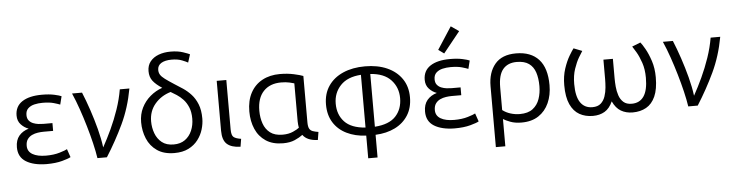

<svg xmlns="http://www.w3.org/2000/svg" viewBox="-53 -1046 5703 1494"><g transform="rotate(-5 2798.5 -298.5)"><path d="M272 12Q172 11 113 -25.5Q54 -62 54 -138Q54 -194 82 -227.5Q110 -261 158 -275Q124 -287 98.5 -314.5Q73 -342 73 -384Q73 -456 128.5 -492.5Q184 -529 283 -529Q340 -529 380.5 -520Q421 -511 435 -504L419 -440Q405 -446 370.5 -456Q336 -466 282 -466Q249 -466 219 -459Q189 -452 169.5 -433.5Q150 -415 150 -382Q150 -355 163 -339Q176 -323 196 -315Q216 -307 237.5 -304.5Q259 -302 276 -302H346V-241H271Q250 -241 226 -237.5Q202 -234 180.5 -224Q159 -214 145 -194.5Q131 -175 131 -143Q131 -99 169.5 -76.5Q208 -54 275 -54Q336 -54 382 -68Q428 -82 441 -90L463 -26Q447 -16 396 -2Q345 12 272 12Z M671 0Q663 -53 647.5 -118Q632 -183 611.5 -253Q591 -323 567.5 -391Q544 -459 518 -518H596Q623 -453 648.5 -377Q674 -301 694 -224.5Q714 -148 723 -79Q758 -142 791.5 -214Q825 -286 851.5 -363.5Q878 -441 891 -518H966Q939 -369 880 -244.5Q821 -120 745 0Z M1272 13Q1190 13 1137 -23.5Q1084 -60 1059 -120Q1034 -180 1034 -248Q1034 -310 1059 -360.5Q1084 -411 1126.5 -447Q1169 -483 1221 -501Q1172 -533 1149 -563.5Q1126 -594 1126 -639Q1126 -684 1150.5 -714.5Q1175 -745 1216.5 -760.5Q1258 -776 1309 -776Q1366 -776 1407 -762Q1448 -748 1459 -742L1439 -679Q1426 -687 1393 -700Q1360 -713 1313 -713Q1261 -713 1231.5 -695Q1202 -677 1202 -642Q1202 -621 1212 -604.5Q1222 -588 1247.5 -569Q1273 -550 1318 -521Q1349 -502 1382.5 -479.5Q1416 -457 1445 -425.5Q1474 -394 1492.5 -348Q1511 -302 1511 -236Q1511 -195 1498 -151.5Q1485 -108 1456.5 -70.5Q1428 -33 1382.5 -10Q1337 13 1272 13ZM1272 -54Q1325 -54 1360.5 -79.5Q1396 -105 1414.5 -148Q1433 -191 1433 -242Q1433 -294 1417.5 -331Q1402 -368 1378.5 -393Q1355 -418 1329.5 -434.5Q1304 -451 1283 -463Q1208 -441 1160 -384.5Q1112 -328 1112 -248Q1112 -199 1128.5 -154.5Q1145 -110 1180 -82Q1215 -54 1272 -54Z M1788 9Q1717 7 1682.5 -24Q1648 -55 1648 -128V-518H1723V-132Q1723 -85 1740.5 -71.5Q1758 -58 1798 -52Z M2121 11Q2040 11 1986.5 -24.5Q1933 -60 1906.5 -121Q1880 -182 1880 -258Q1880 -343 1912.5 -403.5Q1945 -464 2004 -496Q2063 -528 2142 -528Q2201 -528 2251 -517Q2301 -506 2323 -497V-135Q2323 -102 2331.5 -86Q2340 -70 2358 -63.5Q2376 -57 2402 -53L2392 9Q2308 6 2275 -41Q2250 -22 2212.5 -5.5Q2175 11 2121 11ZM2123 -56Q2170 -56 2204.5 -71.5Q2239 -87 2253 -99Q2251 -110 2249.5 -122.5Q2248 -135 2248 -149V-446Q2241 -449 2211.5 -455.5Q2182 -462 2146 -462Q2058 -462 2008 -409Q1958 -356 1958 -257Q1958 -203 1974 -157Q1990 -111 2026 -83.5Q2062 -56 2123 -56Z M2770 185V8Q2684 4 2618 -28.5Q2552 -61 2515.5 -119.5Q2479 -178 2479 -260Q2479 -344 2520 -404.5Q2561 -465 2635 -497.5Q2709 -530 2807 -530Q2905 -530 2978.5 -497.5Q3052 -465 3093.5 -404.5Q3135 -344 3135 -260Q3135 -178 3098 -119.5Q3061 -61 2995.5 -28.5Q2930 4 2843 8V185ZM2770 -55V-467Q2664 -460 2609.5 -402Q2555 -344 2555 -260Q2555 -174 2607 -118.5Q2659 -63 2770 -55ZM2843 -55Q2955 -63 3006.5 -118.5Q3058 -174 3058 -260Q3058 -344 3004 -402Q2950 -460 2843 -467Z M3460 12Q3360 11 3301 -25.5Q3242 -62 3242 -138Q3242 -194 3270 -227.5Q3298 -261 3346 -275Q3312 -287 3286.5 -314.5Q3261 -342 3261 -384Q3261 -456 3316.5 -492.5Q3372 -529 3471 -529Q3528 -529 3568.5 -520Q3609 -511 3623 -504L3607 -440Q3593 -446 3558.5 -456Q3524 -466 3470 -466Q3437 -466 3407 -459Q3377 -452 3357.5 -433.5Q3338 -415 3338 -382Q3338 -355 3351 -339Q3364 -323 3384 -315Q3404 -307 3425.5 -304.5Q3447 -302 3464 -302H3534V-241H3459Q3438 -241 3414 -237.5Q3390 -234 3368.5 -224Q3347 -214 3333 -194.5Q3319 -175 3319 -143Q3319 -99 3357.5 -76.5Q3396 -54 3463 -54Q3524 -54 3570 -68Q3616 -82 3629 -90L3651 -26Q3635 -16 3584 -2Q3533 12 3460 12ZM3430 -576 3386 -608 3499 -782 3561 -739Z M3767 185V-290Q3767 -398 3821.5 -463Q3876 -528 3986 -528Q4102 -528 4163.5 -460.5Q4225 -393 4225 -259Q4225 -182 4197.5 -120.5Q4170 -59 4116.5 -23.5Q4063 12 3983 12Q3933 12 3896 -2Q3859 -16 3841 -28V185ZM3976 -55Q4040 -55 4077 -83.5Q4114 -112 4130 -158.5Q4146 -205 4146 -258Q4146 -320 4131 -365.5Q4116 -411 4081 -436Q4046 -461 3986 -461Q3916 -461 3878.5 -416.5Q3841 -372 3841 -276V-98Q3868 -77 3903.5 -66Q3939 -55 3976 -55Z M4541 9Q4482 9 4436.5 -16.5Q4391 -42 4365 -98.5Q4339 -155 4339 -248Q4339 -319 4358 -376.5Q4377 -434 4400.5 -473.5Q4424 -513 4436 -528L4502 -502Q4493 -489 4472.5 -454.5Q4452 -420 4434.5 -368.5Q4417 -317 4417 -251Q4417 -153 4449.5 -106Q4482 -59 4543 -59Q4585 -59 4608.5 -80Q4632 -101 4643 -134Q4654 -167 4657 -202.5Q4660 -238 4660 -268V-420H4734V-268Q4734 -238 4737 -202.5Q4740 -167 4751 -134Q4762 -101 4785.5 -80Q4809 -59 4850 -59Q4912 -59 4944.5 -106Q4977 -153 4977 -251Q4977 -317 4959.5 -368.5Q4942 -420 4921.5 -454.5Q4901 -489 4892 -502L4958 -528Q4971 -513 4993.5 -473.5Q5016 -434 5035 -376.5Q5054 -319 5054 -248Q5054 -155 5028.5 -98.5Q5003 -42 4957.5 -16.5Q4912 9 4852 9Q4800 9 4760.5 -14Q4721 -37 4696 -91Q4672 -37 4633 -14Q4594 9 4541 9Z M5286 0Q5278 -53 5262.5 -118Q5247 -183 5226.5 -253Q5206 -323 5182.5 -391Q5159 -459 5133 -518H5211Q5238 -453 5263.5 -377Q5289 -301 5309 -224.5Q5329 -148 5338 -79Q5373 -142 5406.5 -214Q5440 -286 5466.5 -363.5Q5493 -441 5506 -518H5581Q5554 -369 5495 -244.5Q5436 -120 5360 0Z"/></g></svg>

Font: Ubuntu Sans
Style: Regular
Weight: 400
Designer: Dalton Maag Ltd
Foundry: Dalton Maag Ltd
Version: Version 1.006; ttfautohint (v1.8.4.7-5d5b)